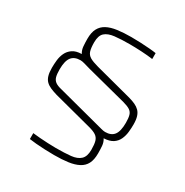

<svg xmlns="http://www.w3.org/2000/svg" viewBox="-194 -854 1141 1182"><g transform="rotate(30 377.0 -262.5)"><path d="M352 171Q320 171 286 169.5Q252 168 222.5 165.5Q193 163 174 160V118Q197 121 225 123Q253 125 283 126.5Q313 128 339 128Q402 128 445.5 123.5Q489 119 512 97.5Q535 76 535 29Q535 -11 528.5 -32.5Q522 -54 504 -66Q486 -78 451 -87L180 -158Q153 -166 132.5 -175Q112 -184 98.5 -197.5Q85 -211 78.5 -233Q72 -255 72 -288Q72 -314 75 -342Q78 -370 89.5 -394.5Q101 -419 124.5 -435.5Q148 -452 189 -453Q176 -474 174 -500Q172 -526 172 -552Q172 -597 187 -625Q202 -653 231 -668.5Q260 -684 303.5 -690Q347 -696 402 -696Q435 -696 468.5 -694.5Q502 -693 532 -690.5Q562 -688 580 -685V-643Q546 -648 500 -650.5Q454 -653 415 -653Q353 -653 309 -648Q265 -643 242 -622.5Q219 -602 219 -554Q219 -514 226 -492Q233 -470 253.5 -458Q274 -446 315 -435L577 -366Q602 -359 621.5 -350Q641 -341 654.5 -327.5Q668 -314 675 -292Q682 -270 682 -236Q682 -211 679 -182.5Q676 -154 664.5 -129Q653 -104 629.5 -88.5Q606 -73 565 -71Q578 -51 580 -25.5Q582 0 582 27Q582 72 567.5 100Q553 128 523.5 143.5Q494 159 451 165Q408 171 352 171ZM118 -303Q118 -269 123.5 -250Q129 -231 144 -220Q159 -209 189 -202L478 -126Q505 -119 523.5 -114Q542 -109 553 -109Q596 -109 616 -135.5Q636 -162 636 -222Q636 -255 630.5 -274.5Q625 -294 608.5 -305Q592 -316 559 -325L277 -398Q249 -406 231.5 -411Q214 -416 202 -416Q159 -416 138.5 -389.5Q118 -363 118 -303Z"/></g></svg>

Font: Saira SemiExpanded ExtraLight
Style: Regular
Weight: 250
Width: 6
Designer: Hector Gatti with collaboration of the Omnibus-Type team
Foundry: Omnibus-Type
Version: Version 1.101